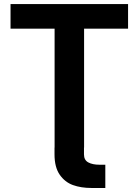

<svg xmlns="http://www.w3.org/2000/svg" viewBox="-20 -727 683 946"><path d="M469.8 84.6H498.9V199.2H431.2Q379 199.2 339.3 184.8Q299.5 170.4 274.1 133.6Q248.6 96.7 248.6 33.4V0H393.8V33.6Q393.8 61.8 415 73.2Q436.1 84.6 469.8 84.6ZM31.9 -707H611V-585.8H394.3V0H249V-585.8H31.9Z"/></svg>

Font: Pretendard JP Variable
Style: Regular
Weight: 400
Designer: Base glyphs from Inter by Rasmus Andersson; Hangul glyphs from Noto Sans CJK(Source Han Sans) by Jang Soo-young and Kang
Foundry: Kil Hyung-jin
Version: Version 1.307;Glyphs 3.2 (3192)